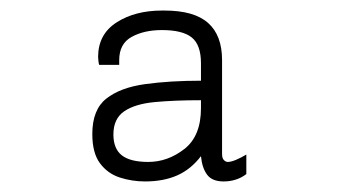

<svg xmlns="http://www.w3.org/2000/svg" viewBox="-20 -717 640 364"><path d="M255 -373Q230 -373 207 -380.5Q184 -388 169.5 -407.5Q155 -427 155 -463Q155 -509 181.5 -530Q208 -551 255 -557.5Q302 -564 361 -564V-597Q361 -632 343.5 -646Q326 -660 287 -660Q253 -660 229.5 -647Q206 -634 206 -603V-594H168Q167 -597 166.5 -602.5Q166 -608 166 -609Q166 -652 201 -674.5Q236 -697 287 -697H292Q348 -697 374.5 -673.5Q401 -650 401 -603V-425Q401 -417 404.5 -413.5Q408 -410 412 -410Q418 -410 427.5 -414Q437 -418 447 -424V-387Q438 -380 427 -376.5Q416 -373 404 -373Q382 -373 372.5 -386Q363 -399 361 -421Q342 -396 316 -384.5Q290 -373 255 -373ZM261 -410Q298 -410 329.5 -434.5Q361 -459 361 -512V-527Q311 -527 273.5 -523.5Q236 -520 215.5 -506Q195 -492 195 -462Q195 -435 211 -422.5Q227 -410 261 -410Z"/></svg>

Font: Chivo Mono Thin
Style: Regular
Weight: 250
Designer: Hector Gatti
Foundry: Omnibus-Type
Version: Version 1.008